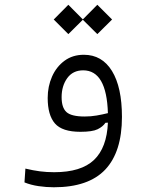

<svg xmlns="http://www.w3.org/2000/svg" viewBox="-20 -565 626 808"><path d="M206.5 223.1Q174.8 223.1 142.1 218.3Q109.4 213.4 83 202.6L86.9 144.5Q119.6 152.3 147.9 156Q176.3 159.7 208 159.7Q321.3 159.7 375.5 108.2Q429.7 56.6 434.1 -48.8L423.8 -48.3Q412.6 -31.7 390.6 -21Q368.7 -10.3 318.4 -10.3Q241.7 -10.3 211.2 -45.4Q180.7 -80.6 180.7 -152.8Q180.7 -201.2 199 -242.7Q217.3 -284.2 251.5 -309.3Q285.6 -334.5 333 -334.5Q409.2 -334.5 451.2 -266.4Q493.2 -198.2 493.2 -72.8Q493.2 74.2 422.9 148.7Q352.5 223.1 206.5 223.1ZM434.1 -88.9Q428.7 -269 330.1 -269Q286.6 -269 262.9 -236.1Q239.3 -203.1 239.3 -156.2Q239.3 -111.8 259.8 -93.3Q280.3 -74.7 336.4 -74.7Q362.8 -74.7 386.7 -78.9Q410.6 -83 434.1 -88.9ZM389.6 -421.4 328.6 -481.9 267.6 -421.4 206.1 -482.9 267.6 -544.9 328.6 -483.4 389.6 -544.9 451.7 -482.9Z"/></svg>

Font: CaskaydiaMono NF Light
Style: Regular
Weight: 300
Designer: Aaron Bell
Foundry: Saja Typeworks
Version: Version 2111.001; ttfautohint (v1.8.4);Nerd Fonts 3.1.1